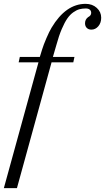

<svg xmlns="http://www.w3.org/2000/svg" viewBox="-62 -740 546 998"><path d="M-42 238 138 -416H35L41 -444H145L157 -483Q164 -506 179 -541Q194 -576 206 -596Q280 -720 383 -720Q418 -720 441 -699Q464 -678 464 -648Q464 -621 449 -603.5Q434 -586 413 -586Q398 -586 389 -595Q380 -604 380 -619Q380 -639 396 -651Q412 -659 412 -673Q412 -684 404.5 -690Q397 -696 384 -696Q366 -696 351 -692Q336 -688 319 -676Q302 -664 288 -644Q274 -624 259 -589Q244 -554 231 -506L213 -444H325L319 -416H206L26 238Z"/></svg>

Font: Old Standard TT
Style: Italic
Weight: 400
Italic angle: -15.2°
Designer: Alexey Kryukov <alexios@thessalonica.org.ru>
Version: Version 2.2